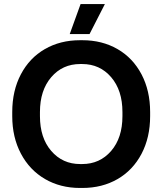

<svg xmlns="http://www.w3.org/2000/svg" viewBox="-20 -909 796 941"><path d="M494.1 -889.2 418.9 -742.2H321.8L375 -889.2ZM40 -339.8V-359.9Q40 -464.4 82.3 -544.7Q124.5 -625 200 -668.5Q275.4 -711.9 372.1 -711.9H383.8Q480.5 -711.9 555.9 -668.5Q631.3 -625 673.6 -544.7Q715.8 -464.4 715.8 -359.9V-339.8Q715.8 -235.4 673.6 -155Q631.3 -74.7 555.9 -31.2Q480.5 12.2 383.8 12.2H372.1Q275.9 12.2 200.4 -31.7Q125 -75.7 82.5 -156Q40 -236.3 40 -339.8ZM175.8 -339.8Q175.8 -233.4 231.2 -169.2Q286.6 -105 373 -105H382.8Q469.2 -105 524.7 -169.2Q580.1 -233.4 580.1 -339.8V-359.9Q580.1 -466.3 524.7 -530.8Q469.2 -595.2 382.8 -595.2H373Q286.6 -595.2 231.2 -530.8Q175.8 -466.3 175.8 -359.9Z"/></svg>

Font: Fixel Text SemiBold
Style: Regular
Weight: 600
Width: 4
Designer: AlfaBravo + MacPaw
Foundry: Kyrylo Tkachov, Marchela Mozhyna, Serhii Makarenko, Maria Weinstein, Zakhar Kryvoshyya
Version: Version 1.211